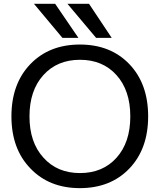

<svg xmlns="http://www.w3.org/2000/svg" viewBox="-20 -976 835 1008"><path d="M208 -148.4Q280.3 -67.4 399.9 -67.4Q519.5 -67.4 591.8 -147.9Q664.1 -228.5 664.1 -364.7Q664.1 -501 591.8 -581.5Q519.5 -662.1 399.9 -662.1Q280.3 -662.1 207.5 -581.5Q134.8 -501 134.8 -364.7Q134.8 -228.5 208 -148.4ZM139.6 -91.8Q40 -194.3 40 -365.2Q40 -536.1 139.2 -639.2Q238.3 -742.2 399.4 -742.2Q560.5 -742.2 659.2 -639.2Q757.8 -536.1 757.8 -365.2Q757.8 -194.3 659.2 -91.3Q560.5 11.7 399.4 11.7Q238.3 11.7 139.6 -91.8ZM484.4 -777.3 334 -956.1H447.3L566.4 -777.3ZM307.6 -777.3 158.2 -956.1H269.5L391.6 -777.3Z"/></svg>

Font: irohakakuC Regular
Style: Regular
Weight: 400
Designer: [Source Han Sans]
Ryoko NISHIZUKA Ë•øÂ°öÊ∂ºÂ≠ê (kana & ideographs); Paul D. Hunt (Latin, Greek & Cyrillic); Wenlong ZHAN
Version: Version 1.001.20160904